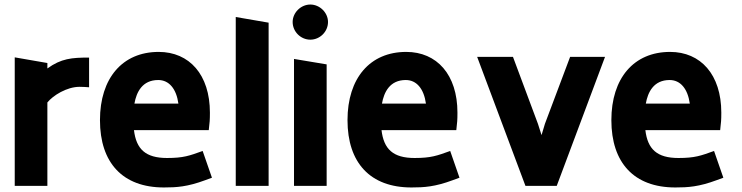

<svg xmlns="http://www.w3.org/2000/svg" viewBox="-20 -820 3274 847"><path d="M45 0H189V-368C213 -398 274 -437 331 -437C358 -437 347 -436 373 -435V-566C296 -566 250 -562 189 -518V-542L45 -567Z M703 7C759 7 807 4 885 -25L915 -36L874 -154C816 -133 789 -123 717 -123C622 -123 581 -162 571 -246H901C905 -281 906 -290 906 -323C906 -491 815 -591 680 -591C520 -591 421 -475 421 -290C421 -102 521 7 703 7ZM573 -363C582 -414 608 -467 678 -467C726 -467 758 -428 767 -363Z M1020 0H1165V-720L1020 -745Z M1277 0H1421V-536L1277 -560ZM1271 -723C1271 -680 1307 -645 1349 -645C1391 -645 1427 -680 1427 -723C1427 -764 1391 -800 1349 -800C1307 -800 1271 -764 1271 -723Z M1795 7C1851 7 1899 4 1977 -25L2007 -36L1966 -154C1908 -133 1881 -123 1809 -123C1714 -123 1673 -162 1663 -246H1993C1997 -281 1998 -290 1998 -323C1998 -491 1907 -591 1772 -591C1612 -591 1513 -475 1513 -290C1513 -102 1613 7 1795 7ZM1665 -363C1674 -414 1700 -467 1770 -467C1818 -467 1850 -428 1859 -363Z M2298 0H2436L2649 -569H2495L2384 -274L2369 -224L2353 -274L2243 -569H2085Z M2959 7C3015 7 3063 4 3141 -25L3171 -36L3130 -154C3072 -133 3045 -123 2973 -123C2878 -123 2837 -162 2827 -246H3157C3161 -281 3162 -290 3162 -323C3162 -491 3071 -591 2936 -591C2776 -591 2677 -475 2677 -290C2677 -102 2777 7 2959 7ZM2829 -363C2838 -414 2864 -467 2934 -467C2982 -467 3014 -428 3023 -363Z"/></svg>

Font: All Genders v4
Style: Bold
Weight: 700
Designer: Rassam Alawdi
Foundry: Rassam Art
Version: Version 3.100;FEAKit 1.0